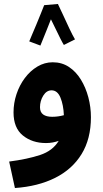

<svg xmlns="http://www.w3.org/2000/svg" viewBox="-20 -715 520 965"><path d="M55 230 26 97Q118 85 181.5 64Q245 43 275 -7Q261 -2 245 1Q229 4 211 4Q142 4 95 -34Q48 -72 48 -150Q48 -197 63 -242Q78 -287 105 -323Q132 -359 168 -380.5Q204 -402 245 -402Q291 -402 326.5 -378.5Q362 -355 386.5 -315Q411 -275 424 -226Q437 -177 437 -126Q437 -17 390 59.5Q343 136 257 179Q171 222 55 230ZM181 -176Q181 -151 197 -139.5Q213 -128 242 -128Q272 -128 301 -136Q299 -187 284 -224Q269 -261 239 -261Q214 -261 197.5 -234.5Q181 -208 181 -176ZM271 -695Q281 -675 296.5 -641Q312 -607 328.5 -572Q345 -537 357 -517L301 -489Q294 -500 283 -522Q272 -544 259.5 -570Q247 -596 236 -618Q226 -593 215 -565Q204 -537 195 -515.5Q186 -494 183 -486L127 -507Q131 -517 141 -540.5Q151 -564 163 -592.5Q175 -621 185.5 -647.5Q196 -674 202 -689Z"/></svg>

Font: Noto Sans Arabic SemCond
Style: Bold
Weight: 700
Width: 4
Designer: Monotype Design Team, Nadine Chahine, Nizar Qandah and Khaled Hosny
Foundry: Monotype Imaging Inc.
Version: Version 2.012; ttfautohint (v1.8.4.7-5d5b)